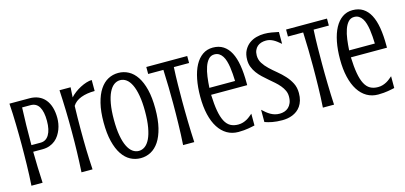

<svg xmlns="http://www.w3.org/2000/svg" viewBox="-62 -1093 3196 1516"><g transform="rotate(-15 1536.0 -335.0)"><path d="M211.9 -670.9Q252.9 -670.9 285.2 -657Q317.4 -643.1 339.6 -616.2Q361.8 -589.4 373.3 -550.8Q384.8 -512.2 384.8 -463.4Q384.8 -442.4 380.9 -418.7Q377 -395 368.2 -372.1Q359.4 -349.1 345.7 -327.9Q332 -306.6 312.3 -290.5Q292.5 -274.4 266.4 -264.9Q240.2 -255.4 207 -255.4H131.8Q132.8 -192.9 134.5 -127.7Q136.2 -62.5 140.1 0H48.8Q51.8 -41.5 53.5 -85.2Q55.2 -128.9 56.2 -172.1Q57.1 -215.3 57.6 -256.8Q58.1 -298.3 58.1 -335.9Q58.1 -373.5 57.6 -415Q57.1 -456.5 56.2 -499.5Q55.2 -542.5 53.5 -585.9Q51.8 -629.4 48.8 -670.9ZM137.7 -616.2Q134.3 -543.9 133.1 -471.7Q131.8 -399.4 131.8 -335.9V-309.6H207Q251 -309.6 275.4 -349.9Q299.8 -390.1 299.8 -463.4Q299.8 -538.1 276.9 -577.1Q253.9 -616.2 207 -616.2Z M724.6 -593.3Q660.2 -593.3 612.3 -575.2Q564.5 -557.1 542 -520.5Q539.1 -425.8 539.1 -329.6Q539.1 -284.2 539.6 -243.2Q540 -202.1 541 -162.6Q542 -123 543.9 -83.3Q545.9 -43.5 548.3 0H458Q460.4 -43.5 462.2 -83.3Q463.9 -123 465.1 -162.6Q466.3 -202.1 466.8 -243.2Q467.3 -284.2 467.3 -329.6Q467.3 -375 466.8 -417.7Q466.3 -460.4 465.1 -502.2Q463.9 -543.9 462.2 -585.7Q460.4 -627.4 458 -670.9H548.8Q547.4 -647.9 546.1 -629.9Q544.9 -611.8 543.9 -589.4Q559.6 -607.4 582.3 -624.5Q605 -641.6 629.9 -654.5Q654.8 -667.5 679.7 -675.3Q704.6 -683.1 724.6 -683.1Z M1151.4 -335Q1151.4 -244.6 1135.3 -179Q1119.1 -113.3 1090.6 -70.6Q1062 -27.8 1023.4 -7.3Q984.9 13.2 940.4 13.2Q895.5 13.2 856.9 -7.3Q818.4 -27.8 789.8 -70.6Q761.2 -113.3 744.9 -179Q728.5 -244.6 728.5 -335Q728.5 -424.8 744.9 -490.5Q761.2 -556.2 789.8 -599.1Q818.4 -642.1 856.9 -662.6Q895.5 -683.1 940.4 -683.1Q984.9 -683.1 1023.4 -662.6Q1062 -642.1 1090.6 -599.1Q1119.1 -556.2 1135.3 -490.5Q1151.4 -424.8 1151.4 -335ZM1067.4 -335Q1067.4 -410.2 1057.6 -464.8Q1047.9 -519.5 1030.8 -554.9Q1013.7 -590.3 990.5 -607.2Q967.3 -624 940.4 -624Q913.1 -624 889.9 -607.2Q866.7 -590.3 849.4 -554.9Q832 -519.5 822.3 -464.8Q812.5 -410.2 812.5 -335Q812.5 -259.3 822.3 -204.6Q832 -149.9 849.4 -114.7Q866.7 -79.6 889.9 -62.7Q913.1 -45.9 940.4 -45.9Q967.3 -45.9 990.5 -62.7Q1013.7 -79.6 1030.8 -114.7Q1047.9 -149.9 1057.6 -204.6Q1067.4 -259.3 1067.4 -335Z M1167.5 -670.9H1502V-613.8H1377.4Q1373.5 -542 1372.6 -470.2Q1371.6 -398.4 1371.6 -335.9Q1371.6 -298.3 1372.1 -256.8Q1372.6 -215.3 1373.5 -172.1Q1374.5 -128.9 1376 -85.2Q1377.4 -41.5 1379.9 0H1288.6Q1291.5 -41.5 1293.2 -85.2Q1294.9 -128.9 1295.9 -172.1Q1296.9 -215.3 1297.4 -256.8Q1297.9 -298.3 1297.9 -335.9Q1297.9 -398.4 1296.6 -470.2Q1295.4 -542 1292 -613.8H1167.5Z M1752 -43.9Q1773.4 -43.9 1790.8 -49.3Q1808.1 -54.7 1822.8 -62.7Q1837.4 -70.8 1849.6 -80.8Q1861.8 -90.8 1873 -100.1V-3.9Q1860.4 -1.5 1847.4 1.5Q1834.5 4.4 1818.6 6.8Q1802.7 9.3 1783.2 11.2Q1763.7 13.2 1738.3 13.2Q1687 13.2 1646.2 -10.5Q1605.5 -34.2 1576.9 -78.9Q1548.3 -123.5 1533.2 -187.7Q1518.1 -252 1518.1 -333Q1518.1 -411.1 1530.8 -475.8Q1543.5 -540.5 1568.1 -586.4Q1592.8 -632.3 1629.2 -657.7Q1665.5 -683.1 1713.4 -683.1Q1762.7 -683.1 1798.1 -660.4Q1833.5 -637.7 1856.2 -594.5Q1878.9 -551.3 1889.4 -488.3Q1899.9 -425.3 1899.9 -344.2V-326.2H1605Q1607.9 -248.5 1617.4 -194.8Q1627 -141.1 1644.5 -107.4Q1662.1 -73.7 1688.7 -58.8Q1715.3 -43.9 1752 -43.9ZM1815.9 -382.8Q1814.9 -411.1 1813 -440.4Q1811 -469.7 1806.9 -497.1Q1802.7 -524.4 1795.7 -548.3Q1788.6 -572.3 1777.3 -589.8Q1766.1 -607.4 1750 -617.7Q1733.9 -627.9 1711.9 -627.9Q1682.6 -627.9 1663.3 -606.4Q1644 -585 1632.1 -550.3Q1620.1 -515.6 1614.3 -471.7Q1608.4 -427.7 1606 -382.8Z M2091.3 -42Q2110.8 -42 2129.6 -48.1Q2148.4 -54.2 2163.1 -67.9Q2177.7 -81.5 2186.5 -102.8Q2195.3 -124 2195.3 -154.8Q2195.3 -181.2 2184.8 -203.6Q2174.3 -226.1 2157.2 -246.6Q2140.1 -267.1 2118.2 -286.4Q2096.2 -305.7 2073.2 -325.2Q2050.3 -344.7 2028.3 -365.5Q2006.3 -386.2 1989.3 -409.4Q1972.2 -432.6 1961.7 -459.5Q1951.2 -486.3 1951.2 -518.1Q1951.2 -564.5 1968.3 -596.2Q1985.4 -627.9 2011.7 -647.2Q2038.1 -666.5 2070.1 -674.8Q2102.1 -683.1 2132.3 -683.1Q2164.1 -683.1 2193.6 -678Q2223.1 -672.9 2250.5 -667V-569.8Q2234.9 -583 2220.9 -593.8Q2207 -604.5 2193.1 -612.1Q2179.2 -619.6 2164.6 -623.8Q2149.9 -627.9 2133.3 -627.9Q2112.8 -627.9 2094.5 -622.3Q2076.2 -616.7 2062.7 -605Q2049.3 -593.3 2041.3 -575.2Q2033.2 -557.1 2033.2 -532.2Q2033.2 -497.6 2051.3 -469Q2069.3 -440.4 2096.7 -414.6Q2124 -388.7 2155.8 -362.8Q2187.5 -336.9 2214.8 -307.1Q2242.2 -277.3 2260.3 -241.9Q2278.3 -206.5 2278.3 -161.1Q2278.3 -127 2270.5 -100.8Q2262.7 -74.7 2249.3 -55.4Q2235.8 -36.1 2218.3 -22.9Q2200.7 -9.8 2180.7 -1.7Q2160.6 6.3 2139.4 9.8Q2118.2 13.2 2098.1 13.2Q2074.2 13.2 2054.2 11.5Q2034.2 9.8 2016.8 6.6Q1999.5 3.4 1984.6 -0.7Q1969.7 -4.9 1955.6 -9.8V-109.9Q1970.7 -95.7 1985.8 -83.3Q2001 -70.8 2017.3 -61.5Q2033.7 -52.2 2051.8 -47.1Q2069.8 -42 2091.3 -42Z M2310.1 -670.9H2644.5V-613.8H2520Q2516.1 -542 2515.1 -470.2Q2514.2 -398.4 2514.2 -335.9Q2514.2 -298.3 2514.6 -256.8Q2515.1 -215.3 2516.1 -172.1Q2517.1 -128.9 2518.6 -85.2Q2520 -41.5 2522.5 0H2431.2Q2434.1 -41.5 2435.8 -85.2Q2437.5 -128.9 2438.5 -172.1Q2439.5 -215.3 2439.9 -256.8Q2440.4 -298.3 2440.4 -335.9Q2440.4 -398.4 2439.2 -470.2Q2438 -542 2434.6 -613.8H2310.1Z M2894.5 -43.9Q2916 -43.9 2933.3 -49.3Q2950.7 -54.7 2965.3 -62.7Q2980 -70.8 2992.2 -80.8Q3004.4 -90.8 3015.6 -100.1V-3.9Q3002.9 -1.5 2990 1.5Q2977.1 4.4 2961.2 6.8Q2945.3 9.3 2925.8 11.2Q2906.2 13.2 2880.9 13.2Q2829.6 13.2 2788.8 -10.5Q2748 -34.2 2719.5 -78.9Q2690.9 -123.5 2675.8 -187.7Q2660.6 -252 2660.6 -333Q2660.6 -411.1 2673.3 -475.8Q2686 -540.5 2710.7 -586.4Q2735.4 -632.3 2771.7 -657.7Q2808.1 -683.1 2856 -683.1Q2905.3 -683.1 2940.7 -660.4Q2976.1 -637.7 2998.8 -594.5Q3021.5 -551.3 3032 -488.3Q3042.5 -425.3 3042.5 -344.2V-326.2H2747.6Q2750.5 -248.5 2760 -194.8Q2769.5 -141.1 2787.1 -107.4Q2804.7 -73.7 2831.3 -58.8Q2857.9 -43.9 2894.5 -43.9ZM2958.5 -382.8Q2957.5 -411.1 2955.6 -440.4Q2953.6 -469.7 2949.5 -497.1Q2945.3 -524.4 2938.2 -548.3Q2931.2 -572.3 2919.9 -589.8Q2908.7 -607.4 2892.6 -617.7Q2876.5 -627.9 2854.5 -627.9Q2825.2 -627.9 2805.9 -606.4Q2786.6 -585 2774.7 -550.3Q2762.7 -515.6 2756.8 -471.7Q2751 -427.7 2748.5 -382.8Z"/></g></svg>

Font: Crushed
Style: Regular
Weight: 400
Width: 3
Designer: Astigmatic (AOETI)
Foundry: Astigmatic (AOETI)
Version: Version 001.000